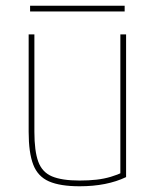

<svg xmlns="http://www.w3.org/2000/svg" viewBox="-20 -640 540 670"><path d="M258 10Q190 10 151 -7Q112 -24 96 -65.5Q80 -107 80 -180V-520H100V-180Q100 -113 113.5 -76Q127 -39 161.5 -24.5Q196 -10 258 -10Q290 -10 316.5 -13Q343 -16 366.5 -23Q390 -30 411 -40L400 -26V-520H420V-22Q353 10 258 10ZM85 -600V-620H415V-600Z"/></svg>

Font: M PLUS 1 Code Thin
Style: Regular
Weight: 250
Designer: Coji Morishita
Foundry: UNDERFOREST DESIGN
Version: Version 1.002